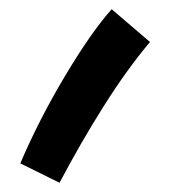

<svg xmlns="http://www.w3.org/2000/svg" viewBox="-20 -204 399 416"><path d="M109 192Q156 103 206 24Q256 -55 305 -113L222 -184Q178 -135 121 -39.5Q64 56 24 150Z"/></svg>

Font: Noto Sans Arabic UI SemiCondensed Semi
Style: Regular
Weight: 600
Width: 4
Designer: Nadine Chahine - Monotype Design Team
Foundry: Monotype Imaging Inc.
Version: Version 1.900